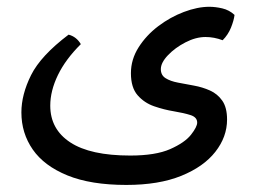

<svg xmlns="http://www.w3.org/2000/svg" viewBox="-20 -374 736 552"><path d="M343.3 157.7Q241.2 157.7 174.1 130.4Q106.9 103 74.2 55.9Q41.5 8.8 41.5 -50.8Q41.5 -102.1 69.3 -158Q97.2 -213.9 177.2 -274.4Q199.7 -268.6 212.4 -247.1Q168.5 -203.6 146.5 -158.2Q124.5 -112.8 124.5 -70.3Q124.5 -2.4 182.1 35.4Q239.7 73.2 354.5 73.2Q427.2 73.2 469.2 54.7Q511.2 36.1 529.1 13.4Q546.9 -9.3 546.9 -21.5Q546.9 -37.1 527.6 -43.2Q508.3 -49.3 480 -54Q451.7 -58.6 423.3 -68.4Q395 -78.1 375.7 -100.1Q356.4 -122.1 356.4 -163.6Q356.4 -203.1 378.4 -237.8Q400.4 -272.5 434.8 -298.6Q469.2 -324.7 508.5 -339.6Q547.9 -354.5 582 -354.5Q599.1 -354.5 619.1 -349.9Q639.2 -345.2 654.3 -331.1Q652.3 -314.9 644 -294.4Q635.7 -273.9 620.1 -258.3Q595.7 -267.6 570.8 -267.6Q543 -267.6 513.2 -252.2Q483.4 -236.8 462.9 -215.3Q442.4 -193.8 442.4 -175.3Q442.4 -157.7 456.1 -149.2Q469.7 -140.6 491.5 -136.5Q513.2 -132.3 537.6 -127.9Q562 -123.5 583.7 -113.8Q605.5 -104 619.1 -84.5Q632.8 -64.9 632.8 -30.3Q632.8 19.5 599.1 62.5Q565.4 105.5 501 131.6Q436.5 157.7 343.3 157.7Z"/></svg>

Font: Harmattan
Style: Bold
Weight: 700
Designer: George W. Nuss III and SIL International
Foundry: SIL International
Version: Version 4.000